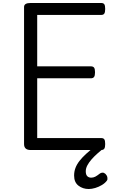

<svg xmlns="http://www.w3.org/2000/svg" viewBox="-20 -1004 767 1285"><path d="M185 0Q163 0 152 -10Q141 -20 141 -40V-957Q141 -971 152 -977.5Q163 -984 185 -984H657Q672 -984 678 -975.5Q684 -967 684 -944Q684 -922 678 -913Q672 -904 657 -904H229V-560H588Q603 -560 609.5 -551.5Q616 -543 616 -520Q616 -498 609.5 -489Q603 -480 588 -480H229V-80H657Q672 -80 678 -71.5Q684 -63 684 -40Q684 -18 678 -9Q672 0 657 0ZM574 261Q534 261 505 238.5Q476 216 476 171Q476 144 485 120Q494 96 512 73Q530 50 555.5 26.5Q581 3 615 -23L677 -24V-15Q654 4 632 23.5Q610 43 592.5 63Q575 83 564.5 103Q554 123 554 142Q554 165 564 175Q574 185 590 185Q605 185 617.5 178.5Q630 172 649 157Q656 152 666 151.5Q676 151 686 160Q696 170 698.5 183Q701 196 696 204Q684 221 662.5 234Q641 247 617.5 254Q594 261 574 261Z"/></svg>

Font: Playwrite PL
Style: Regular
Weight: 400
Designer: Veronika Burian, José Scaglione
Foundry: TypeTogether
Version: Version 1.002